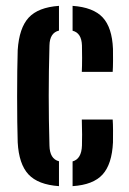

<svg xmlns="http://www.w3.org/2000/svg" viewBox="-20 -628 440 656"><path d="M40.5 -141.5Q39.5 -170 39 -211.2Q38.5 -252.5 38.5 -298Q38.5 -343.5 39 -385.2Q39.5 -427 40.5 -457Q45.5 -532.5 78 -567.8Q110.5 -603 181.5 -608V-523.5Q150 -516 149 -473Q146.5 -383.5 146.5 -301Q146.5 -218.5 149 -130.5Q150 -85 181.5 -77V8Q110 3 77.2 -32.2Q44.5 -67.5 40.5 -141.5ZM259.5 -382.5Q260.5 -401.5 260.5 -430Q260.5 -458.5 260 -473Q258.5 -515.5 228 -523V-608Q298.5 -603 330.8 -568.5Q363 -534 366 -461Q366.5 -443 366.2 -419.8Q366 -396.5 365 -382.5ZM228 8V-76.5Q258.5 -85 260 -130.5Q260.5 -146 260.5 -168.8Q260.5 -191.5 259.5 -219.5H365Q366 -205.5 366.2 -182.5Q366.5 -159.5 366 -141.5Q362.5 -67 330.5 -31.8Q298.5 3.5 228 8Z"/></svg>

Font: Big Shoulders Stencil Display
Style: Bold
Weight: 700
Designer: Patric King
Foundry: XO Type Co
Version: Version 1.000